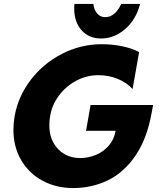

<svg xmlns="http://www.w3.org/2000/svg" viewBox="-20 -939 811 973"><path d="M387 -138Q318 -138 274 -184Q230 -230 230 -304Q230 -329 234 -350Q243 -407 278.5 -454.5Q314 -502 366.5 -530Q419 -558 478 -558Q530 -558 575 -540Q620 -522 652 -488L685 -675Q650 -694 599.5 -704.5Q549 -715 496 -715Q390 -715 295 -666.5Q200 -618 136 -534.5Q72 -451 54 -350Q48 -314 48 -281Q48 -195 87 -128Q126 -61 195 -23.5Q264 14 352 14Q443 14 524 -24Q605 -62 665 -148Q725 -234 749 -370L756 -407H439L416 -276H566Q558 -231 530 -199.5Q502 -168 463.5 -153Q425 -138 387 -138ZM514 -852Q489 -852 473 -870Q457 -888 453 -919H357Q356 -911 356 -897Q356 -828 393 -786Q430 -744 492 -744Q560 -744 615 -792.5Q670 -841 690 -919H594Q580 -887 559 -869.5Q538 -852 514 -852Z"/></svg>

Font: Geom ExtraBold
Style: Bold Italic
Weight: 800
Italic angle: -10°
Version: Version 1.102